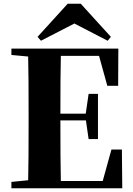

<svg xmlns="http://www.w3.org/2000/svg" viewBox="-20 -1007 714 1027"><path d="M412 -987 573 -810 556 -789 332 -905H424L199 -789L181 -810L342 -987ZM41 0V-34L202 -50H218V0ZM130 0Q132 -86 132.5 -174Q133 -262 133 -351V-395Q133 -484 132.5 -571.5Q132 -659 130 -747H306Q304 -661 303.5 -572Q303 -483 303 -391V-360Q303 -266 303.5 -177Q304 -88 306 0ZM218 0V-39H605L519 -1L576 -207H632L634 0ZM218 -363V-399H467V-363ZM454 -263 438 -374V-395L454 -505H504V-263ZM41 -713V-747H218V-698H202ZM554 -548 499 -747 583 -708H218V-747H613L612 -548Z"/></svg>

Font: Noto Serif KR ExtraLight Black
Style: Regular
Weight: 900
Version: Version 2.003-H1;hotconv 1.1.1;makeotfexe 2.6.0